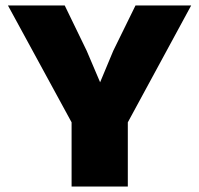

<svg xmlns="http://www.w3.org/2000/svg" viewBox="-20 -680 727 700"><path d="M677 -660 446 -234V0H241V-234L9 -660H216L296 -495L345 -380L393 -495L474 -660Z"/></svg>

Font: Work Sans ExtraBold
Style: Regular
Weight: 800
Designer: Wei Huang
Foundry: Wei Huang
Version: Version 2.012; ttfautohint (v1.8.3)